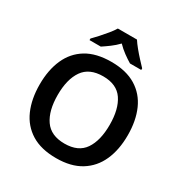

<svg xmlns="http://www.w3.org/2000/svg" viewBox="-211 -1099 1213 1270"><g transform="rotate(30 395.5 -463.5)"><path d="M732 -358Q732 -247 695 -164.5Q658 -82 583.5 -36Q509 10 396 10Q281 10 206.5 -36Q132 -82 95.5 -165Q59 -248 59 -359Q59 -469 95.5 -551.5Q132 -634 206.5 -679.5Q281 -725 397 -725Q510 -725 584.5 -679.5Q659 -634 695.5 -551.5Q732 -469 732 -358ZM197 -358Q197 -238 244.5 -169.5Q292 -101 396 -101Q501 -101 547.5 -169.5Q594 -238 594 -358Q594 -478 547.5 -546.5Q501 -615 397 -615Q292 -615 244.5 -546.5Q197 -478 197 -358ZM468 -937Q482 -915 504.5 -887.5Q527 -860 551 -834Q575 -808 593 -789V-777H507Q480 -793 450 -815Q420 -837 394 -864Q368 -837 339 -815.5Q310 -794 284 -777H198V-789Q217 -808 240.5 -834Q264 -860 286.5 -887.5Q309 -915 322 -937Z"/></g></svg>

Font: Noto Sans Sora Sompeng Semi
Style: Bold
Weight: 700
Designer: Monotype Design Team. David Williams.
Foundry: Monotype Imaging Inc.
Version: Version 2.101; ttfautohint (v1.8.4.7-5d5b)